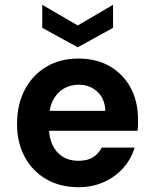

<svg xmlns="http://www.w3.org/2000/svg" viewBox="-20 -768 641 800"><path d="M307 12Q231 12 173.5 -21Q116 -54 83.5 -113.5Q51 -173 51 -252Q51 -332 83 -393.5Q115 -455 172.5 -489.5Q230 -524 307 -524Q383 -524 439 -491Q495 -458 525 -401Q555 -344 555 -271Q555 -261 555 -249Q555 -237 553 -223H147V-306H419Q417 -357 385.5 -386Q354 -415 308 -415Q273 -415 245 -398.5Q217 -382 200.5 -349.5Q184 -317 184 -267V-238Q184 -195 199 -163.5Q214 -132 241.5 -115Q269 -98 306 -98Q345 -98 368 -113Q391 -128 404 -153H541Q527 -106 494.5 -69Q462 -32 414 -10Q366 12 307 12ZM304 -571 156 -652V-748L304 -662L451 -748V-652Z"/></svg>

Font: DM Sans 12pt
Style: Bold
Weight: 700
Version: Version 4.004;gftools[0.9.30]